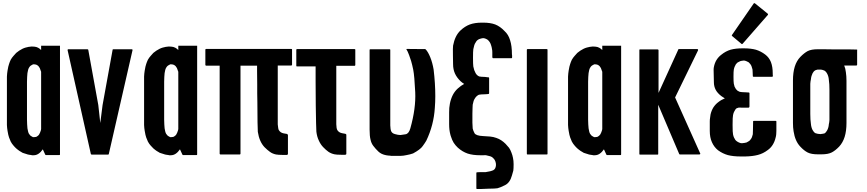

<svg xmlns="http://www.w3.org/2000/svg" viewBox="-20 -995 5565 1233"><path d="M244.1 -701.2Q284.2 -701.2 365.2 -701.2Q365.2 -613.3 365.2 -438.5Q365.2 -293.9 365.2 -3.9Q365.2 -2 364.3 0Q362.3 1 360.4 1Q332 1 275.4 1Q273.4 1 272.5 0Q271.5 0 270.5 -2Q265.6 -13.7 254.9 -36.1Q242.2 -17.6 227.5 -7.8Q212.9 2 196.3 2Q189.5 2 185.5 2Q181.6 1 177.7 0Q175.8 0 173.8 0Q171.9 -1 168.9 -1Q159.2 -2 149.4 -5.9Q138.7 -8.8 127.9 -12.7Q122.1 -14.6 117.2 -18.6Q111.3 -22.5 105.5 -25.4Q99.6 -29.3 94.7 -33.2Q89.8 -37.1 84 -42Q75.2 -49.8 66.4 -60.5Q56.6 -71.3 48.8 -85.9Q42 -100.6 38.1 -112.3Q33.2 -125 28.3 -155.3Q25.4 -171.9 24.4 -192.4Q24.4 -212.9 24.4 -236.3Q24.4 -237.3 24.4 -239.3Q24.4 -239.3 24.4 -240.2Q24.4 -240.2 24.4 -240.2Q24.4 -266.6 24.4 -320.3Q24.4 -364.3 24.4 -454.1Q24.4 -455.1 24.4 -455.1Q24.4 -455.1 24.4 -455.1Q24.4 -456.1 24.4 -460Q24.4 -483.4 24.4 -502.9Q25.4 -523.4 28.3 -541Q33.2 -571.3 38.1 -584Q42 -596.7 48.8 -611.3Q56.6 -625 66.4 -635.7Q75.2 -646.5 84 -655.3Q93.8 -663.1 103.5 -669.9Q114.3 -676.8 124 -681.6Q133.8 -686.5 144.5 -689.5Q155.3 -692.4 165 -694.3Q166 -694.3 167 -694.3Q176.8 -695.3 182.6 -696.3Q189.5 -696.3 201.2 -695.3Q213.9 -694.3 224.6 -688.5Q234.4 -683.6 244.1 -673.8Q244.1 -682.6 244.1 -701.2ZM244.1 -167Q244.1 -288.1 244.1 -530.3Q244.1 -531.2 244.1 -534.2Q243.2 -537.1 242.2 -539.1Q240.2 -545.9 237.3 -552.7Q235.4 -559.6 231.4 -563.5Q228.5 -569.3 224.6 -572.3Q220.7 -575.2 216.8 -578.1Q211.9 -580.1 207 -581.1Q203.1 -582 198.2 -582Q193.4 -582 192.4 -582Q190.4 -581.1 188.5 -580.1Q187.5 -579.1 186.5 -578.1Q184.6 -577.1 183.6 -577.1Q177.7 -574.2 173.8 -570.3Q168.9 -565.4 166 -559.6Q162.1 -553.7 160.2 -544.9Q158.2 -536.1 156.2 -525.4Q155.3 -515.6 154.3 -501Q153.3 -487.3 153.3 -470.7Q153.3 -389.6 153.3 -226.6Q153.3 -210 154.3 -196.3Q155.3 -181.6 156.2 -170.9Q158.2 -159.2 160.2 -151.4Q162.1 -142.6 166 -135.7Q169.9 -129.9 173.8 -126Q177.7 -121.1 183.6 -119.1Q184.6 -118.2 186.5 -117.2Q187.5 -116.2 188.5 -116.2Q190.4 -115.2 191.4 -114.3Q193.4 -114.3 198.2 -114.3Q203.1 -114.3 207 -115.2Q211.9 -115.2 216.8 -118.2Q219.7 -120.1 224.6 -124Q228.5 -127 231.4 -131.8Q234.4 -136.7 237.3 -143.6Q240.2 -149.4 242.2 -157.2Q243.2 -159.2 243.2 -161.1Q243.2 -164.1 244.1 -167Z M831.1 -672.9Q780.3 -450.2 678.7 -5.9Q678.7 -4.9 676.8 -2.9Q675.8 -2 673.8 -2Q638.7 -2 569.3 -2Q567.4 -2 566.4 -2.9Q564.5 -4.9 563.5 -5.9Q513.7 -228.5 414.1 -672.9Q414.1 -673.8 414.1 -674.8Q414.1 -675.8 415 -676.8Q416 -677.7 417 -678.7Q418 -678.7 418.9 -678.7Q460 -678.7 541 -678.7Q543 -678.7 544.9 -677.7Q545.9 -676.8 546.9 -674.8Q568.4 -556.6 611.3 -320.3Q615.2 -281.2 624 -205.1Q628.9 -243.2 638.7 -320.3Q660.2 -438.5 703.1 -674.8Q703.1 -676.8 704.1 -677.7Q706.1 -678.7 708 -678.7Q747.1 -678.7 826.2 -678.7Q827.1 -678.7 828.1 -678.7Q829.1 -677.7 830.1 -676.8Q831.1 -675.8 831.1 -674.8Q831.1 -673.8 831.1 -673.8Q831.1 -672.9 831.1 -672.9Z M1125 -701.2Q1165 -701.2 1246.1 -701.2Q1246.1 -613.3 1246.1 -438.5Q1246.1 -293.9 1246.1 -3.9Q1246.1 -2 1245.1 0Q1243.2 1 1241.2 1Q1212.9 1 1156.2 1Q1154.3 1 1153.3 0Q1152.3 0 1151.4 -2Q1146.5 -13.7 1135.7 -36.1Q1123 -17.6 1108.4 -7.8Q1093.8 2 1077.1 2Q1070.3 2 1066.4 2Q1062.5 1 1058.6 0Q1056.6 0 1054.7 0Q1052.7 -1 1049.8 -1Q1040 -2 1030.3 -5.9Q1019.5 -8.8 1008.8 -12.7Q1002.9 -14.6 998 -18.6Q992.2 -22.5 986.3 -25.4Q980.5 -29.3 975.6 -33.2Q970.7 -37.1 964.8 -42Q956.1 -49.8 947.3 -60.5Q937.5 -71.3 929.7 -85.9Q922.9 -100.6 918.9 -112.3Q914.1 -125 909.2 -155.3Q906.2 -171.9 905.3 -192.4Q905.3 -212.9 905.3 -236.3Q905.3 -237.3 905.3 -239.3Q905.3 -239.3 905.3 -240.2Q905.3 -240.2 905.3 -240.2Q905.3 -266.6 905.3 -320.3Q905.3 -364.3 905.3 -454.1Q905.3 -455.1 905.3 -455.1Q905.3 -455.1 905.3 -455.1Q905.3 -456.1 905.3 -460Q905.3 -483.4 905.3 -502.9Q906.2 -523.4 909.2 -541Q914.1 -571.3 918.9 -584Q922.9 -596.7 929.7 -611.3Q937.5 -625 947.3 -635.7Q956.1 -646.5 964.8 -655.3Q974.6 -663.1 984.4 -669.9Q995.1 -676.8 1004.9 -681.6Q1014.6 -686.5 1025.4 -689.5Q1036.1 -692.4 1045.9 -694.3Q1046.9 -694.3 1047.9 -694.3Q1057.6 -695.3 1063.5 -696.3Q1070.3 -696.3 1082 -695.3Q1094.7 -694.3 1105.5 -688.5Q1115.2 -683.6 1125 -673.8Q1125 -682.6 1125 -701.2ZM1125 -167Q1125 -288.1 1125 -530.3Q1125 -531.2 1125 -534.2Q1124 -537.1 1123 -539.1Q1121.1 -545.9 1118.2 -552.7Q1116.2 -559.6 1112.3 -563.5Q1109.4 -569.3 1105.5 -572.3Q1101.6 -575.2 1097.7 -578.1Q1092.8 -580.1 1087.9 -581.1Q1084 -582 1079.1 -582Q1074.2 -582 1073.2 -582Q1071.3 -581.1 1069.3 -580.1Q1068.4 -579.1 1067.4 -578.1Q1065.4 -577.1 1064.5 -577.1Q1058.6 -574.2 1054.7 -570.3Q1049.8 -565.4 1046.9 -559.6Q1043 -553.7 1041 -544.9Q1039.1 -536.1 1037.1 -525.4Q1036.1 -515.6 1035.2 -501Q1034.2 -487.3 1034.2 -470.7Q1034.2 -389.6 1034.2 -226.6Q1034.2 -210 1035.2 -196.3Q1036.1 -181.6 1037.1 -170.9Q1039.1 -159.2 1041 -151.4Q1043 -142.6 1046.9 -135.7Q1050.8 -129.9 1054.7 -126Q1058.6 -121.1 1064.5 -119.1Q1065.4 -118.2 1067.4 -117.2Q1068.4 -116.2 1069.3 -116.2Q1071.3 -115.2 1072.3 -114.3Q1074.2 -114.3 1079.1 -114.3Q1084 -114.3 1087.9 -115.2Q1092.8 -115.2 1097.7 -118.2Q1100.6 -120.1 1105.5 -124Q1109.4 -127 1112.3 -131.8Q1115.2 -136.7 1118.2 -143.6Q1121.1 -149.4 1123 -157.2Q1124 -159.2 1124 -161.1Q1124 -164.1 1125 -167Z M1855.5 -675.8Q1855.5 -643.6 1855.5 -579.1Q1855.5 -577.1 1853.5 -575.2Q1852.5 -574.2 1849.6 -574.2Q1821.3 -574.2 1763.7 -574.2Q1763.7 -448.2 1763.7 -196.3Q1764.6 -183.6 1766.6 -172.9Q1767.6 -163.1 1771.5 -158.2Q1781.2 -142.6 1800.8 -138.7Q1821.3 -134.8 1823.2 -134.8Q1823.2 -134.8 1823.2 -133.8Q1824.2 -133.8 1825.2 -133.8Q1826.2 -132.8 1827.1 -131.8Q1828.1 -130.9 1828.1 -129.9Q1829.1 -128.9 1829.1 -127Q1829.1 -86.9 1829.1 -6.8Q1829.1 -4.9 1828.1 -2.9Q1826.2 -1 1824.2 -1Q1823.2 -1 1823.2 -1Q1823.2 -1 1823.2 0Q1821.3 0 1797.9 0Q1774.4 0 1769.5 -1Q1769.5 -1 1761.7 -2Q1754.9 -2 1752.9 -2.9Q1729.5 -7.8 1713.9 -19.5Q1697.3 -31.2 1678.7 -49.8Q1662.1 -67.4 1651.4 -91.8Q1640.6 -116.2 1635.7 -148.4Q1634.8 -153.3 1633.8 -210Q1633.8 -265.6 1632.8 -335.9Q1632.8 -365.2 1631.8 -395.5Q1631.8 -425.8 1631.8 -453.1Q1631.8 -503.9 1630.9 -538.1Q1630.9 -573.2 1630.9 -573.2Q1595.7 -573.2 1524.4 -573.2Q1524.4 -384.8 1524.4 -7.8Q1524.4 -5.9 1522.5 -3.9Q1521.5 -2.9 1519.5 -2.9Q1478.5 -2.9 1396.5 -2.9Q1393.6 -2.9 1392.6 -3.9Q1390.6 -5.9 1390.6 -7.8Q1390.6 -196.3 1390.6 -573.2Q1362.3 -573.2 1303.7 -573.2Q1301.8 -573.2 1300.8 -574.2Q1298.8 -576.2 1298.8 -578.1Q1298.8 -610.4 1298.8 -675.8Q1298.8 -678.7 1300.8 -679.7Q1301.8 -680.7 1303.7 -680.7Q1486.3 -680.7 1850.6 -680.7Q1853.5 -680.7 1854.5 -679.7Q1855.5 -678.7 1855.5 -676.8Q1855.5 -676.8 1855.5 -675.8Z M2261.7 -674.8Q2261.7 -642.6 2261.7 -577.1Q2261.7 -575.2 2259.8 -573.2Q2258.8 -572.3 2256.8 -572.3Q2217.8 -572.3 2139.6 -572.3Q2139.6 -541 2139.6 -480.5Q2139.6 -385.7 2139.6 -197.3Q2140.6 -184.6 2141.6 -173.8Q2143.6 -164.1 2146.5 -159.2Q2156.2 -143.6 2176.8 -139.6Q2197.3 -135.7 2198.2 -135.7Q2198.2 -135.7 2198.2 -134.8Q2199.2 -134.8 2200.2 -134.8Q2202.1 -133.8 2202.1 -132.8Q2203.1 -131.8 2204.1 -130.9Q2204.1 -129.9 2204.1 -127.9Q2204.1 -87.9 2204.1 -7.8Q2204.1 -5.9 2203.1 -3.9Q2202.1 -2 2199.2 -2Q2199.2 -2 2198.2 -2Q2198.2 -2 2198.2 -1Q2197.3 -1 2173.8 -1Q2149.4 -1 2144.5 -2Q2144.5 -2 2137.7 -2.9Q2129.9 -2.9 2128.9 -3.9Q2105.5 -8.8 2088.9 -20.5Q2072.3 -32.2 2054.7 -50.8Q2038.1 -68.4 2027.3 -92.8Q2015.6 -117.2 2011.7 -149.4Q2010.7 -154.3 2009.8 -204.1Q2008.8 -252.9 2007.8 -317.4Q2007.8 -395.5 2006.8 -471.7Q2006.8 -547.9 2006.8 -568.4Q1966.8 -568.4 1887.7 -568.4Q1885.7 -568.4 1883.8 -569.3Q1882.8 -570.3 1882.8 -573.2Q1882.8 -574.2 1882.8 -577.1Q1882.8 -608.4 1882.8 -670.9Q1882.8 -671.9 1882.8 -674.8Q1882.8 -677.7 1883.8 -678.7Q1885.7 -679.7 1887.7 -679.7Q2010.7 -679.7 2256.8 -679.7Q2258.8 -679.7 2260.7 -678.7Q2261.7 -677.7 2261.7 -675.8Q2261.7 -675.8 2261.7 -674.8Z M2717.8 -91.8Q2710 -78.1 2694.3 -56.6Q2679.7 -35.2 2632.8 -9.8Q2613.3 -2.9 2590.8 1Q2569.3 5.9 2552.7 5.9Q2531.2 5.9 2488.3 5.9Q2488.3 5.9 2488.3 4.9Q2480.5 4.9 2473.6 3.9Q2466.8 2.9 2460 2Q2428.7 -3.9 2410.2 -21.5Q2391.6 -39.1 2377 -58.6Q2364.3 -75.2 2359.4 -98.6Q2353.5 -121.1 2353.5 -163.1Q2353.5 -227.5 2353.5 -355.5Q2353.5 -461.9 2353.5 -673.8Q2353.5 -676.8 2354.5 -677.7Q2356.4 -678.7 2358.4 -678.7Q2399.4 -678.7 2481.4 -678.7Q2483.4 -678.7 2485.4 -677.7Q2486.3 -676.8 2486.3 -673.8Q2486.3 -512.7 2486.3 -189.5Q2487.3 -172.9 2488.3 -166Q2489.3 -159.2 2491.2 -154.3Q2497.1 -138.7 2516.6 -133.8Q2536.1 -127.9 2551.8 -127.9Q2563.5 -128.9 2585 -132.8Q2605.5 -136.7 2615.2 -170.9Q2651.4 -299.8 2646.5 -403.3Q2641.6 -506.8 2633.8 -546.9Q2627 -580.1 2620.1 -603.5Q2613.3 -626 2607.4 -640.6Q2596.7 -668.9 2591.8 -674.8Q2586.9 -680.7 2593.8 -680.7Q2629.9 -680.7 2703.1 -679.7Q2707 -680.7 2710 -679.7Q2712.9 -678.7 2713.9 -677.7Q2729.5 -661.1 2743.2 -627Q2756.8 -593.8 2764.6 -548.8Q2775.4 -459 2775.4 -377.9Q2775.4 -339.8 2772.5 -303.7Q2765.6 -191.4 2717.8 -91.8Z M3278.3 59.6Q3278.3 87.9 3276.4 100.6Q3273.4 112.3 3267.6 131.8Q3254.9 178.7 3222.7 194.3Q3191.4 210 3174.8 213.9Q3171.9 214.8 3154.3 215.8Q3137.7 216.8 3116.2 216.8Q3089.8 217.8 3066.4 218.8Q3043.9 218.8 3043.9 218.8Q3042 218.8 3040 217.8Q3039.1 216.8 3039.1 213.9Q3039.1 181.6 3039.1 116.2Q3039.1 114.3 3039.1 114.3Q3040 113.3 3041 112.3Q3042 111.3 3043 111.3Q3043.9 111.3 3044.9 111.3Q3044.9 111.3 3064.5 110.4Q3085 110.4 3098.6 110.4Q3132.8 105.5 3148.4 97.7Q3163.1 89.8 3165 66.4Q3166 57.6 3162.1 43.9Q3158.2 30.3 3148.4 21.5Q3139.6 11.7 3128.9 8.8Q3118.2 5.9 3101.6 2Q3100.6 1 3084 2Q3067.4 2 3064.5 2Q3016.6 2 2983.4 -8.8Q2949.2 -20.5 2919.9 -46.9Q2905.3 -60.5 2893.6 -78.1Q2882.8 -95.7 2876 -118.2Q2875 -121.1 2874 -124Q2873 -127 2872.1 -130.9Q2868.2 -145.5 2866.2 -162.1Q2864.3 -178.7 2864.3 -198.2Q2864.3 -222.7 2864.3 -273.4Q2864.3 -288.1 2865.2 -301.8Q2866.2 -315.4 2869.1 -329.1Q2875 -359.4 2887.7 -384.8Q2900.4 -409.2 2919.9 -426.8Q2929.7 -435.5 2940.4 -443.4Q2950.2 -450.2 2960.9 -456.1Q2955.1 -460 2949.2 -463.9Q2943.4 -468.8 2937.5 -473.6Q2913.1 -497.1 2901.4 -523.4Q2889.6 -549.8 2889.6 -583Q2889.6 -585.9 2888.7 -637.7Q2887.7 -689.5 2889.6 -702.1Q2895.5 -733.4 2907.2 -757.8Q2918.9 -782.2 2937.5 -799.8Q2965.8 -826.2 2997.1 -837.9Q3029.3 -849.6 3075.2 -849.6Q3077.1 -849.6 3083 -849.6Q3128.9 -849.6 3160.2 -837.9Q3192.4 -825.2 3219.7 -795.9Q3245.1 -773.4 3255.9 -736.3Q3267.6 -700.2 3267.6 -645.5Q3267.6 -645.5 3268.6 -639.6Q3268.6 -633.8 3268.6 -626Q3268.6 -624 3267.6 -622.1Q3266.6 -621.1 3263.7 -621.1Q3225.6 -621.1 3147.5 -621.1Q3146.5 -621.1 3145.5 -621.1Q3144.5 -622.1 3143.6 -623Q3143.6 -624 3142.6 -625Q3141.6 -626 3141.6 -627Q3141.6 -643.6 3141.6 -658.2Q3141.6 -671.9 3139.6 -679.7Q3137.7 -693.4 3133.8 -704.1Q3130.9 -714.8 3126 -722.7Q3121.1 -730.5 3115.2 -736.3Q3109.4 -742.2 3101.6 -745.1Q3098.6 -746.1 3094.7 -748Q3090.8 -749 3085.9 -750Q3078.1 -750 3070.3 -748Q3063.5 -746.1 3057.6 -744.1Q3050.8 -741.2 3043.9 -735.4Q3038.1 -729.5 3034.2 -721.7Q3028.3 -713.9 3025.4 -703.1Q3022.5 -692.4 3019.5 -678.7Q3017.6 -665 3017.6 -624Q3017.6 -582 3019.5 -568.4Q3022.5 -555.7 3025.4 -544.9Q3029.3 -534.2 3034.2 -525.4Q3038.1 -518.6 3043.9 -512.7Q3050.8 -506.8 3057.6 -503.9Q3060.5 -502.9 3072.3 -502Q3085 -502 3094.7 -501Q3103.5 -500 3109.4 -499Q3114.3 -499 3116.2 -499Q3118.2 -499 3119.1 -497.1Q3121.1 -496.1 3121.1 -494.1Q3121.1 -461.9 3121.1 -396.5Q3121.1 -395.5 3120.1 -393.6Q3119.1 -391.6 3117.2 -391.6Q3114.3 -390.6 3109.4 -390.6Q3103.5 -390.6 3094.7 -389.6Q3084 -389.6 3071.3 -388.7Q3058.6 -387.7 3055.7 -386.7Q3048.8 -383.8 3042 -377.9Q3035.2 -372.1 3031.2 -365.2Q3025.4 -357.4 3021.5 -346.7Q3018.6 -335 3015.6 -322.3Q3014.6 -316.4 3014.6 -300.8Q3013.7 -285.2 3013.7 -265.6Q3013.7 -236.3 3013.7 -207Q3014.6 -177.7 3015.6 -169.9Q3018.6 -156.2 3027.3 -139.6Q3037.1 -123 3083 -121.1Q3105.5 -119.1 3127 -118.2Q3148.4 -116.2 3167 -109.4Q3184.6 -103.5 3199.2 -93.8Q3213.9 -84 3226.6 -71.3Q3239.3 -57.6 3249 -45.9Q3257.8 -33.2 3264.6 -14.6Q3271.5 2.9 3274.4 19.5Q3278.3 37.1 3278.3 59.6Z M3496.1 -674.8Q3496.1 -591.8 3496.1 -423.8Q3496.1 -285.2 3496.1 -7.8Q3496.1 -5.9 3495.1 -3.9Q3493.2 -2.9 3491.2 -2.9Q3450.2 -2.9 3368.2 -2.9Q3366.2 -2.9 3364.3 -3.9Q3363.3 -5.9 3363.3 -7.8Q3363.3 -91.8 3363.3 -258.8Q3363.3 -397.5 3363.3 -674.8Q3363.3 -677.7 3364.3 -678.7Q3366.2 -679.7 3368.2 -679.7Q3409.2 -679.7 3491.2 -679.7Q3493.2 -679.7 3495.1 -678.7Q3496.1 -677.7 3496.1 -674.8Z M3847.7 -701.2Q3887.7 -701.2 3968.8 -701.2Q3968.8 -613.3 3968.8 -438.5Q3968.8 -293.9 3968.8 -3.9Q3968.8 -2 3967.8 0Q3965.8 1 3963.9 1Q3935.5 1 3878.9 1Q3877 1 3876 0Q3875 0 3874 -2Q3869.1 -13.7 3858.4 -36.1Q3845.7 -17.6 3831.1 -7.8Q3816.4 2 3799.8 2Q3793 2 3789.1 2Q3785.2 1 3781.2 0Q3779.3 0 3777.3 0Q3775.4 -1 3772.5 -1Q3762.7 -2 3752.9 -5.9Q3742.2 -8.8 3731.4 -12.7Q3725.6 -14.6 3720.7 -18.6Q3714.8 -22.5 3709 -25.4Q3703.1 -29.3 3698.2 -33.2Q3693.4 -37.1 3687.5 -42Q3678.7 -49.8 3669.9 -60.5Q3660.2 -71.3 3652.3 -85.9Q3645.5 -100.6 3641.6 -112.3Q3636.7 -125 3631.8 -155.3Q3628.9 -171.9 3627.9 -192.4Q3627.9 -212.9 3627.9 -236.3Q3627.9 -237.3 3627.9 -239.3Q3627.9 -239.3 3627.9 -240.2Q3627.9 -240.2 3627.9 -240.2Q3627.9 -266.6 3627.9 -320.3Q3627.9 -364.3 3627.9 -454.1Q3627.9 -455.1 3627.9 -455.1Q3627.9 -455.1 3627.9 -455.1Q3627.9 -456.1 3627.9 -460Q3627.9 -483.4 3627.9 -502.9Q3628.9 -523.4 3631.8 -541Q3636.7 -571.3 3641.6 -584Q3645.5 -596.7 3652.3 -611.3Q3660.2 -625 3669.9 -635.7Q3678.7 -646.5 3687.5 -655.3Q3697.3 -663.1 3707 -669.9Q3717.8 -676.8 3727.5 -681.6Q3737.3 -686.5 3748 -689.5Q3758.8 -692.4 3768.6 -694.3Q3769.5 -694.3 3770.5 -694.3Q3780.3 -695.3 3786.1 -696.3Q3793 -696.3 3804.7 -695.3Q3817.4 -694.3 3828.1 -688.5Q3837.9 -683.6 3847.7 -673.8Q3847.7 -682.6 3847.7 -701.2ZM3847.7 -167Q3847.7 -288.1 3847.7 -530.3Q3847.7 -531.2 3847.7 -534.2Q3846.7 -537.1 3845.7 -539.1Q3843.8 -545.9 3840.8 -552.7Q3838.9 -559.6 3835 -563.5Q3832 -569.3 3828.1 -572.3Q3824.2 -575.2 3820.3 -578.1Q3815.4 -580.1 3810.5 -581.1Q3806.6 -582 3801.8 -582Q3796.9 -582 3795.9 -582Q3793.9 -581.1 3792 -580.1Q3791 -579.1 3790 -578.1Q3788.1 -577.1 3787.1 -577.1Q3781.2 -574.2 3777.3 -570.3Q3772.5 -565.4 3769.5 -559.6Q3765.6 -553.7 3763.7 -544.9Q3761.7 -536.1 3759.8 -525.4Q3758.8 -515.6 3757.8 -501Q3756.8 -487.3 3756.8 -470.7Q3756.8 -389.6 3756.8 -226.6Q3756.8 -210 3757.8 -196.3Q3758.8 -181.6 3759.8 -170.9Q3761.7 -159.2 3763.7 -151.4Q3765.6 -142.6 3769.5 -135.7Q3773.4 -129.9 3777.3 -126Q3781.2 -121.1 3787.1 -119.1Q3788.1 -118.2 3790 -117.2Q3791 -116.2 3792 -116.2Q3793.9 -115.2 3794.9 -114.3Q3796.9 -114.3 3801.8 -114.3Q3806.6 -114.3 3810.5 -115.2Q3815.4 -115.2 3820.3 -118.2Q3823.2 -120.1 3828.1 -124Q3832 -127 3835 -131.8Q3837.9 -136.7 3840.8 -143.6Q3843.8 -149.4 3845.7 -157.2Q3846.7 -159.2 3846.7 -161.1Q3846.7 -164.1 3847.7 -167Z M4475.6 -4.9Q4474.6 -3.9 4473.6 -3.9Q4472.7 -2.9 4471.7 -2.9Q4429.7 -2.9 4346.7 -2.9Q4344.7 -2.9 4343.8 -3.9Q4341.8 -4.9 4341.8 -5.9Q4296.9 -111.3 4207 -322.3Q4207 -216.8 4207 -6.8Q4207 -4.9 4206.1 -2.9Q4205.1 -2 4202.1 -2Q4165 -2 4090.8 -2Q4087.9 -2 4086.9 -2.9Q4085.9 -4.9 4085.9 -6.8Q4085.9 -89.8 4085.9 -256.8Q4085.9 -395.5 4085.9 -672.9Q4085.9 -674.8 4086.9 -676.8Q4087.9 -678.7 4090.8 -677.7Q4127.9 -677.7 4203.1 -677.7Q4206.1 -677.7 4207 -676.8Q4209 -674.8 4209 -672.9Q4209 -581.1 4209 -398.4Q4251 -491.2 4335.9 -676.8Q4335.9 -678.7 4337.9 -679.7Q4338.9 -679.7 4340.8 -679.7Q4379.9 -679.7 4459 -679.7Q4459 -679.7 4460.9 -678.7Q4461.9 -677.7 4462.9 -676.8Q4462.9 -675.8 4462.9 -674.8Q4462.9 -673.8 4462.9 -671.9Q4413.1 -571.3 4315.4 -369.1Q4369.1 -249 4476.6 -9.8Q4477.5 -8.8 4477.5 -6.8Q4476.6 -5.9 4475.6 -4.9Z M4543 -259.8Q4548.8 -285.2 4561.5 -305.7Q4575.2 -326.2 4593.8 -339.8Q4603.5 -347.7 4614.3 -353.5Q4625 -359.4 4634.8 -363.3Q4628.9 -366.2 4624 -370.1Q4618.2 -373 4612.3 -377.9Q4587.9 -396.5 4576.2 -418Q4564.5 -440.4 4564.5 -466.8Q4564.5 -469.7 4563.5 -511.7Q4561.5 -554.7 4564.5 -564.5Q4569.3 -589.8 4581.1 -609.4Q4593.8 -629.9 4612.3 -643.6Q4639.6 -666 4671.9 -675.8Q4704.1 -684.6 4749 -684.6Q4752 -684.6 4756.8 -684.6Q4801.8 -684.6 4834 -675.8Q4866.2 -666 4894.5 -644.5Q4918.9 -626 4930.7 -596.7Q4942.4 -566.4 4942.4 -523.4Q4942.4 -523.4 4942.4 -517.6Q4943.4 -512.7 4943.4 -505.9Q4943.4 -504.9 4941.4 -502.9Q4940.4 -502 4938.5 -502Q4898.4 -502 4820.3 -502Q4819.3 -502 4818.4 -502Q4817.4 -502 4816.4 -502.9Q4815.4 -503.9 4814.5 -504.9Q4814.5 -504.9 4814.5 -505.9Q4814.5 -519.5 4813.5 -531.2Q4812.5 -543 4812.5 -548.8Q4809.6 -559.6 4806.6 -568.4Q4803.7 -577.1 4797.9 -584Q4793.9 -589.8 4788.1 -594.7Q4781.2 -598.6 4774.4 -601.6Q4770.5 -603.5 4766.6 -604.5Q4762.7 -605.5 4757.8 -606.4Q4750 -605.5 4743.2 -604.5Q4735.4 -603.5 4730.5 -600.6Q4722.7 -597.7 4716.8 -593.8Q4710.9 -588.9 4706.1 -583Q4702.1 -576.2 4698.2 -567.4Q4694.3 -558.6 4692.4 -547.9Q4690.4 -537.1 4690.4 -502.9Q4690.4 -469.7 4692.4 -458Q4694.3 -447.3 4697.3 -438.5Q4701.2 -429.7 4706.1 -422.9Q4710.9 -417 4716.8 -412.1Q4722.7 -408.2 4730.5 -405.3Q4732.4 -404.3 4745.1 -403.3Q4757.8 -402.3 4767.6 -402.3Q4776.4 -401.4 4781.2 -401.4Q4787.1 -401.4 4788.1 -401.4Q4790 -401.4 4792 -399.4Q4793 -398.4 4793 -397.5Q4793 -370.1 4793 -317.4Q4793 -315.4 4793 -310.5Q4792 -305.7 4790 -304.7Q4787.1 -302.7 4781.2 -303.7Q4775.4 -303.7 4766.6 -303.7Q4756.8 -303.7 4741.2 -303.7Q4725.6 -304.7 4722.7 -303.7Q4714.8 -300.8 4710.9 -299.8Q4707 -297.9 4702.1 -291Q4697.3 -284.2 4693.4 -275.4Q4689.5 -266.6 4687.5 -255.9Q4684.6 -245.1 4684.6 -193.4Q4684.6 -142.6 4687.5 -131.8Q4689.5 -121.1 4693.4 -112.3Q4697.3 -103.5 4702.1 -96.7Q4707 -90.8 4712.9 -86.9Q4719.7 -82 4727.5 -79.1Q4731.4 -77.1 4735.4 -76.2Q4739.3 -76.2 4744.1 -75.2Q4752.9 -76.2 4760.7 -77.1Q4768.6 -78.1 4774.4 -80.1Q4781.2 -83 4788.1 -87.9Q4794.9 -91.8 4798.8 -97.7Q4804.7 -104.5 4808.6 -113.3Q4811.5 -122.1 4814.5 -132.8Q4815.4 -138.7 4815.4 -162.1Q4816.4 -185.5 4816.4 -214.8Q4816.4 -215.8 4816.4 -216.8Q4817.4 -216.8 4818.4 -217.8Q4819.3 -218.8 4820.3 -218.8Q4820.3 -218.8 4822.3 -218.8Q4868.2 -218.8 4960.9 -218.8Q4963.9 -218.8 4964.8 -217.8Q4965.8 -216.8 4965.8 -214.8Q4965.8 -195.3 4965.8 -155.3Q4965.8 -143.6 4964.8 -132.8Q4963.9 -121.1 4960.9 -111.3Q4955.1 -85.9 4942.4 -65.4Q4929.7 -44.9 4910.2 -31.2Q4880.9 -8.8 4846.7 0Q4813.5 8.8 4765.6 9.8Q4761.7 9.8 4756.8 9.8Q4752.9 9.8 4748 9.8Q4747.1 9.8 4744.1 9.8Q4742.2 9.8 4740.2 9.8Q4737.3 9.8 4736.3 9.8Q4688.5 9.8 4654.3 1Q4620.1 -8.8 4590.8 -30.3Q4565.4 -50.8 4551.8 -82Q4538.1 -112.3 4538.1 -154.3Q4538.1 -174.8 4538.1 -215.8Q4538.1 -227.5 4540 -238.3Q4541 -249 4543 -259.8ZM4912.1 -904.3Q4912.1 -902.3 4912.1 -901.4Q4912.1 -900.4 4911.1 -899.4Q4857.4 -837.9 4749 -713.9Q4748 -712.9 4747.1 -712.9Q4746.1 -711.9 4745.1 -711.9Q4744.1 -711.9 4744.1 -711.9Q4743.2 -711.9 4742.2 -712.9Q4721.7 -729.5 4681.6 -763.7Q4679.7 -765.6 4679.7 -767.6Q4678.7 -767.6 4678.7 -768.6Q4678.7 -769.5 4680.7 -770.5Q4726.6 -837.9 4820.3 -972.7Q4821.3 -973.6 4822.3 -974.6Q4823.2 -974.6 4824.2 -974.6Q4825.2 -974.6 4826.2 -974.6Q4827.1 -974.6 4828.1 -973.6Q4855.5 -951.2 4910.2 -907.2Q4911.1 -907.2 4911.1 -905.3Q4912.1 -904.3 4912.1 -904.3Z M5484.4 -671.9Q5484.4 -640.6 5484.4 -579.1Q5484.4 -577.1 5482.4 -575.2Q5481.4 -574.2 5479.5 -574.2Q5453.1 -574.2 5401.4 -574.2Q5405.3 -564.5 5408.2 -553.7Q5410.2 -543 5412.1 -531.2Q5414.1 -518.6 5415 -504.9Q5416 -491.2 5416 -476.6Q5416 -386.7 5416 -205.1Q5416 -154.3 5404.3 -116.2Q5392.6 -79.1 5369.1 -53.7Q5344.7 -28.3 5322.3 -16.6Q5298.8 -3.9 5255.9 -3.9Q5254.9 -3.9 5252.9 -3.9Q5251 -3.9 5249 -3.9Q5248 -3.9 5246.1 -3.9Q5242.2 -3.9 5238.3 -3.9Q5235.4 -3.9 5232.4 -3.9Q5190.4 -3.9 5167 -15.6Q5143.6 -27.3 5119.1 -53.7Q5102.5 -71.3 5091.8 -95.7Q5081.1 -120.1 5076.2 -152.3Q5074.2 -165 5073.2 -177.7Q5072.3 -191.4 5072.3 -206.1Q5072.3 -296.9 5072.3 -478.5Q5072.3 -529.3 5084 -567.4Q5095.7 -604.5 5119.1 -628.9Q5143.6 -654.3 5167 -667Q5190.4 -678.7 5232.4 -678.7Q5233.4 -678.7 5265.6 -678.7Q5297.9 -678.7 5338.9 -677.7Q5389.6 -677.7 5435.5 -677.7Q5481.4 -676.8 5481.4 -676.8Q5483.4 -676.8 5484.4 -675.8Q5485.4 -674.8 5485.4 -673.8Q5485.4 -672.9 5484.4 -671.9ZM5306.6 -418Q5306.6 -437.5 5305.7 -453.1Q5304.7 -468.8 5302.7 -482.4Q5301.8 -495.1 5298.8 -504.9Q5295.9 -514.6 5292 -521.5Q5288.1 -529.3 5283.2 -534.2Q5278.3 -540 5273.4 -542Q5261.7 -546.9 5252.9 -547.9Q5244.1 -547.9 5237.3 -547.9Q5235.4 -547.9 5232.4 -547.9Q5230.5 -547.9 5229.5 -547.9Q5226.6 -546.9 5222.7 -545.9Q5219.7 -545.9 5216.8 -543.9Q5210.9 -541 5206.1 -536.1Q5202.1 -530.3 5198.2 -524.4Q5194.3 -516.6 5191.4 -506.8Q5188.5 -497.1 5187.5 -485.4Q5184.6 -472.7 5183.6 -457Q5183.6 -440.4 5183.6 -421.9Q5183.6 -369.1 5183.6 -263.7Q5183.6 -245.1 5184.6 -228.5Q5185.5 -212.9 5187.5 -200.2Q5188.5 -187.5 5191.4 -177.7Q5194.3 -167 5198.2 -160.2Q5202.1 -153.3 5206.1 -148.4Q5210.9 -142.6 5216.8 -139.6Q5220.7 -137.7 5231.4 -135.7Q5241.2 -134.8 5250 -133.8Q5252 -133.8 5252.9 -134.8Q5254.9 -134.8 5256.8 -134.8Q5260.7 -135.7 5266.6 -136.7Q5271.5 -136.7 5273.4 -137.7Q5279.3 -140.6 5284.2 -146.5Q5288.1 -151.4 5292 -158.2Q5295.9 -165 5298.8 -174.8Q5301.8 -184.6 5302.7 -197.3Q5305.7 -209 5306.6 -224.6Q5306.6 -241.2 5306.6 -259.8Q5306.6 -312.5 5306.6 -418Z"/></svg>

Font: Typeface
Style: Regular
Weight: 400
Version: Version 1.0